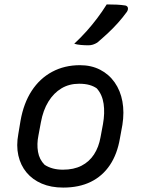

<svg xmlns="http://www.w3.org/2000/svg" viewBox="-20 -838 640 869"><path d="M342 -543Q393 -543 433 -522.5Q473 -502 499 -465Q525 -428 534 -379Q543 -330 534 -273L523 -213Q511 -141 477.5 -91Q444 -41 391 -15Q338 11 266 11Q211 11 169 -7Q127 -25 100 -57.5Q73 -90 63 -134.5Q53 -179 63 -232L73 -292Q87 -371 123.5 -427Q160 -483 216 -513Q272 -543 342 -543ZM338 -459Q293 -459 258 -438Q223 -417 199 -378Q175 -339 165 -284L154 -225Q146 -186 152 -151Q158 -116 182 -92Q199 -81 219.5 -75.5Q240 -70 265 -70Q314 -70 349 -88Q384 -106 405.5 -139Q427 -172 435 -217L446 -276Q455 -326 449 -368Q443 -410 418 -438Q404 -448 384.5 -453.5Q365 -459 338 -459ZM463 -818Q489 -818 509 -817Q529 -816 548 -813Q558 -810 559 -801.5Q560 -793 554 -784Q535 -758 514 -734.5Q493 -711 470 -689.5Q447 -668 420 -645Q410 -639 400.5 -636Q391 -633 380 -633Q363 -633 346 -634.5Q329 -636 316 -640Q346 -668 371.5 -696.5Q397 -725 420 -755.5Q443 -786 463 -818Z"/></svg>

Font: Rec Mono Semicasual
Style: Italic
Weight: 400
Italic angle: -10°
Version: Version 1.085; ttfautohint (v1.8.4.7-5d5b)